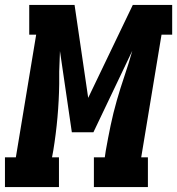

<svg xmlns="http://www.w3.org/2000/svg" viewBox="-53 -755 715 775"><path d="M-33 0V-120H11L93 -615H65V-735H248L303 -360L483 -735H642V-615H599L517 -120H544V0H326V-120H370L374 -147Q383 -198 393.5 -248.5Q404 -299 418.5 -349.5Q433 -400 450 -450Q467 -500 481 -550L324 -221H237L189 -549Q188 -528 187.5 -507Q187 -486 186 -466V-416Q185 -349 179 -281.5Q173 -214 162 -147L157 -120H185V0Z"/></svg>

Font: Iosevka Slab Heavy Extended
Style: Italic
Weight: 900
Width: 7
Italic angle: -9°
Monospace: yes
Designer: Belleve Invis
Foundry: Belleve Invis
Version: Version 11.1.0; ttfautohint (v1.8.3)